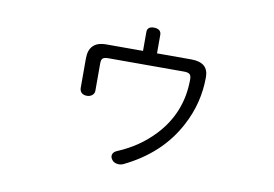

<svg xmlns="http://www.w3.org/2000/svg" viewBox="-66 -692 1132 792"><g transform="rotate(10 500.0 -295.5)"><path d="M491.2 -560.5V-483.4H337.9Q299.8 -483.4 282.2 -464.8Q264.6 -447.3 264.6 -412.1V-289.1Q264.6 -275.4 273.4 -267.6Q282.2 -260.7 294.9 -260.7Q307.6 -260.7 316.4 -267.6Q326.2 -275.4 326.2 -287.1V-401.4Q326.2 -416 331.1 -421.9Q337.9 -428.7 354.5 -428.7H672.9Q689.5 -428.7 696.3 -422.9Q703.1 -417 703.1 -401.4Q703.1 -261.7 608.4 -161.1Q546.9 -95.7 459 -58.6Q443.4 -52.7 439.5 -41Q436.5 -30.3 443.4 -20.5Q450.2 -9.8 462.9 -6.8Q476.6 -2.9 491.2 -8.8Q643.6 -82 713.9 -215.8Q765.6 -312.5 765.6 -421.9Q765.6 -452.1 748 -467.8Q729.5 -483.4 694.3 -483.4H549.8V-560.5Q549.8 -585 519.5 -585.9Q490.2 -585.9 491.2 -560.5Z"/></g></svg>

Font: GulimChe
Style: Regular
Weight: 400
Monospace: yes
Version: Version 2.21